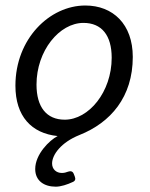

<svg xmlns="http://www.w3.org/2000/svg" viewBox="-20 -495 555 711"><path d="M110.4 130.9C110.4 174.8 143.6 196.3 186.5 196.3C205.1 196.3 229.5 188.5 250 178.7C258.8 174.8 260.7 168 256.8 158.2L252.9 148.4C249 138.7 241.2 137.7 232.4 140.6C224.6 143.6 217.8 145.5 209 145.5C188.5 145.5 172.9 131.8 172.9 110.4C172.9 78.1 206.1 32.2 274.4 4.9C389.6 -41 471.7 -135.7 471.7 -284.2C471.7 -405.3 398.4 -474.6 295.9 -474.6C164.1 -474.6 37.1 -351.6 37.1 -177.7C37.1 -64.5 96.7 -1 193.4 8.8C163.1 24.4 110.4 76.2 110.4 130.9ZM393.6 -281.2C393.6 -154.3 308.6 -51.8 219.7 -51.8C152.3 -51.8 115.2 -98.6 115.2 -181.6C115.2 -307.6 200.2 -410.2 289.1 -410.2C356.4 -410.2 393.6 -364.3 393.6 -281.2Z"/></svg>

Font: Ed Sans Neue
Style: Italic
Weight: 400
Italic angle: -11°
Designer: Stephen Hutchings
Version: Version 1.004;PS 001.004;hotconv 1.0.88;makeotf.lib2.5.64775